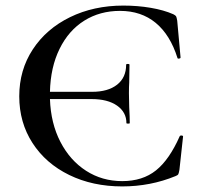

<svg xmlns="http://www.w3.org/2000/svg" viewBox="-20 -656 709 688"><path d="M636 -167 623 -48Q621 -36 619 -32Q617 -28 609 -25Q519 12 418 12Q312 12 228 -29Q144 -70 96.5 -143.5Q49 -217 49 -311Q49 -405 97.5 -479Q146 -553 231 -594.5Q316 -636 422 -636Q473 -636 520 -628Q567 -620 601 -605Q609 -601 611 -597.5Q613 -594 615 -582L627 -450Q627 -447 622 -446Q617 -445 616 -448Q590 -531 538 -574Q486 -617 410 -617Q338 -617 282 -582Q226 -547 193.5 -481Q161 -415 159 -327H310Q367 -327 399.5 -352.5Q432 -378 432 -424Q432 -427 438 -427Q444 -427 444 -424L443 -360Q442 -347 442 -322L443 -272Q445 -236 445 -215Q445 -213 439 -213Q433 -213 433 -215Q433 -254 399.5 -277.5Q366 -301 308 -301H159Q162 -214 196.5 -147.5Q231 -81 288.5 -44Q346 -7 418 -7Q491 -7 539 -45.5Q587 -84 624 -168Q626 -171 631 -170.5Q636 -170 636 -167Z"/></svg>

Font: Cormorant Garamond SemiBold
Style: Regular
Weight: 600
Designer: Christian Thalmann (Catharsis Fonts)
Version: Version 3.000